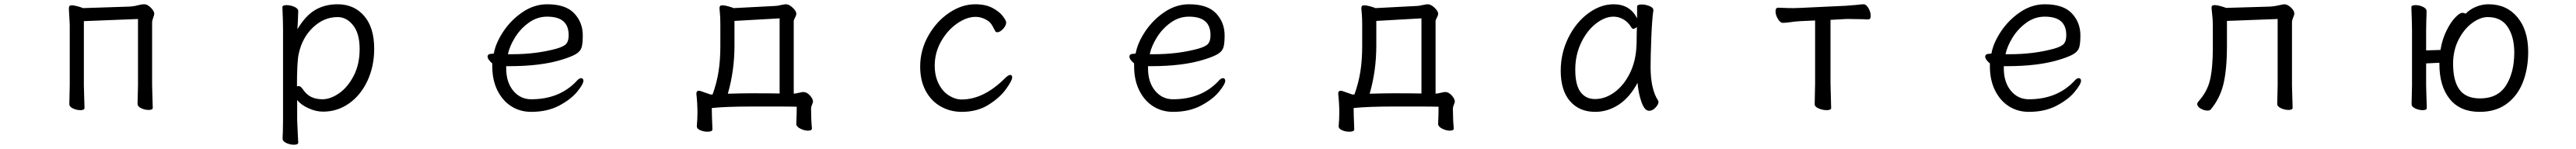

<svg xmlns="http://www.w3.org/2000/svg" viewBox="-20 -506 12040 698"><path d="M372 -407V-106L373 -68L375 0Q375 10 356 10Q338 10 321 2Q304 -6 304 -18L306 -106V-386Q306 -398 303 -443L302 -465Q302 -473 304 -477Q307 -481 316 -481Q327 -481 344.5 -476Q362 -471 368 -468L582 -475Q605 -476 623 -481Q641 -486 655 -486Q669 -486 685 -470Q701 -454 701 -442Q701 -436 696 -422.5Q691 -409 691 -402V-107L692 -69L694 -1Q694 9 675 9Q657 9 640 1Q623 -7 623 -19L625 -107V-417Z M1300 -472Q1300 -482 1319 -482Q1338 -482 1356 -474Q1374 -466 1374 -454L1372 -402L1370 -369Q1408 -433 1453.5 -459.5Q1499 -486 1558 -486Q1635 -486 1682 -431.5Q1729 -377 1729 -278Q1729 -195 1697.5 -127.5Q1666 -60 1611.5 -21.5Q1557 17 1490 17Q1456 17 1420.5 0.5Q1385 -16 1369 -38V56Q1369 61 1372 124Q1374 154 1374 162Q1374 172 1354 172Q1336 172 1318.5 164Q1301 156 1301 144Q1301 128 1302 116L1303 55V-368Q1303 -403 1300 -472ZM1375 -103Q1386 -103 1396 -87Q1414 -61 1436.5 -51Q1459 -41 1487 -41Q1525 -41 1565.5 -69.5Q1606 -98 1633.5 -151.5Q1661 -205 1661 -276Q1661 -349 1630.5 -387.5Q1600 -426 1558 -426Q1494 -426 1443 -377.5Q1392 -329 1376 -253Q1368 -215 1368 -101Q1372 -103 1375 -103Z M2463 -41Q2594 -41 2674 -125Q2686 -140 2697 -140Q2701 -140 2704 -136.5Q2707 -133 2707 -128Q2707 -112 2677.5 -76Q2648 -40 2593 -11Q2538 18 2463 18Q2411 18 2370 -8Q2329 -34 2305 -82.5Q2281 -131 2281 -195V-209Q2272 -216 2265.5 -225Q2259 -234 2259 -241Q2259 -247 2264 -250.5Q2269 -254 2278 -254L2288 -255Q2297 -305 2333 -359Q2369 -413 2423 -449.5Q2477 -486 2538 -486Q2624 -486 2664 -443.5Q2704 -401 2704 -340Q2704 -302 2698.5 -284Q2693 -266 2673 -253.5Q2653 -241 2608 -227Q2510 -196 2359 -196H2346V-186Q2346 -121 2379 -81Q2412 -41 2463 -41ZM2374 -252Q2486 -252 2581 -278Q2616 -288 2627 -301Q2638 -314 2638 -341Q2638 -385 2613 -406.5Q2588 -428 2537 -428Q2491 -428 2452 -400Q2413 -372 2387.5 -331Q2362 -290 2354 -252Z M3757 106Q3739 106 3720.5 96.5Q3702 87 3702 75V74Q3704 30 3704 -6Q3680 -7 3606 -7H3493Q3375 -7 3307 0Q3307 31 3310 100Q3310 111 3287 111Q3269 111 3253 104Q3237 97 3237 86V85Q3240 52 3240 22Q3240 -21 3235 -66V-68Q3235 -74 3238 -77.5Q3241 -81 3247 -81L3253 -80Q3266 -76 3302 -63L3311 -64Q3330 -117 3338.5 -170.5Q3347 -224 3347 -291V-386Q3347 -427 3345 -443L3343 -467Q3343 -474 3345.5 -477.5Q3348 -481 3356 -481Q3368 -481 3385.5 -476Q3403 -471 3409 -468L3601 -478Q3612 -478 3628 -482Q3646 -486 3654 -486Q3668 -486 3685 -470Q3702 -454 3702 -442Q3702 -434 3696 -423.5Q3690 -413 3690 -406V-67Q3700 -68 3715 -71.5Q3730 -75 3735 -75Q3751 -75 3765.5 -59Q3780 -43 3780 -30Q3780 -26 3775.5 -15.5Q3771 -5 3771 2Q3771 53 3775 95V96Q3775 106 3757 106ZM3492 -69Q3582 -69 3624 -68V-420L3413 -408V-292Q3413 -175 3382 -67Q3454 -69 3492 -69Z M4475 18Q4422 18 4377.5 -7Q4333 -32 4307 -80Q4281 -128 4281 -194Q4281 -271 4319 -338.5Q4357 -406 4416.5 -446Q4476 -486 4538 -486Q4587 -486 4619.5 -468.5Q4652 -451 4667.5 -430Q4683 -409 4683 -401Q4683 -386 4668.5 -370.5Q4654 -355 4641 -355Q4635 -355 4632 -360Q4629 -365 4623.5 -376Q4618 -387 4612.5 -394.5Q4607 -402 4600 -407Q4571 -427 4540 -427Q4498 -427 4453 -395.5Q4408 -364 4378.5 -311.5Q4349 -259 4349 -199Q4349 -150 4367.5 -113.5Q4386 -77 4415.5 -58.5Q4445 -40 4475 -40Q4578 -40 4678 -140Q4693 -155 4702 -155Q4711 -155 4711 -143Q4711 -129 4682.5 -89Q4654 -49 4601 -15.5Q4548 18 4475 18Z M5463 -41Q5594 -41 5674 -125Q5686 -140 5697 -140Q5701 -140 5704 -136.5Q5707 -133 5707 -128Q5707 -112 5677.5 -76Q5648 -40 5593 -11Q5538 18 5463 18Q5411 18 5370 -8Q5329 -34 5305 -82.5Q5281 -131 5281 -195V-209Q5272 -216 5265.5 -225Q5259 -234 5259 -241Q5259 -247 5264 -250.5Q5269 -254 5278 -254L5288 -255Q5297 -305 5333 -359Q5369 -413 5423 -449.5Q5477 -486 5538 -486Q5624 -486 5664 -443.5Q5704 -401 5704 -340Q5704 -302 5698.5 -284Q5693 -266 5673 -253.5Q5653 -241 5608 -227Q5510 -196 5359 -196H5346V-186Q5346 -121 5379 -81Q5412 -41 5463 -41ZM5374 -252Q5486 -252 5581 -278Q5616 -288 5627 -301Q5638 -314 5638 -341Q5638 -385 5613 -406.5Q5588 -428 5537 -428Q5491 -428 5452 -400Q5413 -372 5387.5 -331Q5362 -290 5354 -252Z M6757 106Q6739 106 6720.5 96.5Q6702 87 6702 75V74Q6704 30 6704 -6Q6680 -7 6606 -7H6493Q6375 -7 6307 0Q6307 31 6310 100Q6310 111 6287 111Q6269 111 6253 104Q6237 97 6237 86V85Q6240 52 6240 22Q6240 -21 6235 -66V-68Q6235 -74 6238 -77.5Q6241 -81 6247 -81L6253 -80Q6266 -76 6302 -63L6311 -64Q6330 -117 6338.5 -170.5Q6347 -224 6347 -291V-386Q6347 -427 6345 -443L6343 -467Q6343 -474 6345.5 -477.5Q6348 -481 6356 -481Q6368 -481 6385.5 -476Q6403 -471 6409 -468L6601 -478Q6612 -478 6628 -482Q6646 -486 6654 -486Q6668 -486 6685 -470Q6702 -454 6702 -442Q6702 -434 6696 -423.5Q6690 -413 6690 -406V-67Q6700 -68 6715 -71.5Q6730 -75 6735 -75Q6751 -75 6765.5 -59Q6780 -43 6780 -30Q6780 -26 6775.5 -15.5Q6771 -5 6771 2Q6771 53 6775 95V96Q6775 106 6757 106ZM6492 -69Q6582 -69 6624 -68V-420L6413 -408V-292Q6413 -175 6382 -67Q6454 -69 6492 -69Z M7695 -193Q7695 -89 7730 -35Q7732 -31 7732 -29Q7732 -17 7718 -2Q7704 13 7688 13Q7667 13 7652.5 -28Q7638 -69 7634 -118Q7598 -50 7546.5 -16Q7495 18 7436 18Q7362 18 7318.5 -32Q7275 -82 7275 -175Q7275 -257 7310.5 -329Q7346 -401 7403.5 -443.5Q7461 -486 7522 -486Q7599 -486 7632 -420V-475Q7632 -485 7653 -485Q7672 -485 7690 -477.5Q7708 -470 7708 -459V-457Q7702 -419 7698.5 -331.5Q7695 -244 7695 -193ZM7435 -42Q7483 -42 7526.5 -74Q7570 -106 7598 -162.5Q7626 -219 7629 -291Q7630 -301 7630 -335L7631 -380Q7622 -371 7614 -371Q7610 -371 7607 -375Q7591 -402 7568.5 -415Q7546 -428 7522 -428Q7481 -428 7439 -395Q7397 -362 7370 -305Q7343 -248 7343 -180Q7343 -108 7367.5 -75Q7392 -42 7435 -42Z M8347 -402Q8325 -399 8313 -399Q8301 -399 8290 -417.5Q8279 -436 8279 -453Q8279 -470 8292 -470Q8300 -470 8318 -469Q8336 -468 8364 -468L8395 -469L8608 -479L8657 -483Q8680 -486 8691 -486Q8703 -486 8713.5 -467.5Q8724 -449 8724 -432Q8724 -415 8712 -415Q8699 -415 8689 -416L8626 -417H8609L8536 -413V-115L8537 -75L8539 0Q8539 10 8518 10Q8499 10 8480.5 2Q8462 -6 8462 -18L8464 -115V-410L8396 -407Q8374 -406 8347 -402Z M9463 -41Q9594 -41 9674 -125Q9686 -140 9697 -140Q9701 -140 9704 -136.5Q9707 -133 9707 -128Q9707 -112 9677.5 -76Q9648 -40 9593 -11Q9538 18 9463 18Q9411 18 9370 -8Q9329 -34 9305 -82.5Q9281 -131 9281 -195V-209Q9272 -216 9265.5 -225Q9259 -234 9259 -241Q9259 -247 9264 -250.5Q9269 -254 9278 -254L9288 -255Q9297 -305 9333 -359Q9369 -413 9423 -449.5Q9477 -486 9538 -486Q9624 -486 9664 -443.5Q9704 -401 9704 -340Q9704 -302 9698.5 -284Q9693 -266 9673 -253.5Q9653 -241 9608 -227Q9510 -196 9359 -196H9346V-186Q9346 -121 9379 -81Q9412 -41 9463 -41ZM9374 -252Q9486 -252 9581 -278Q9616 -288 9627 -301Q9638 -314 9638 -341Q9638 -385 9613 -406.5Q9588 -428 9537 -428Q9491 -428 9452 -400Q9413 -372 9387.5 -331Q9362 -290 9354 -252Z M10389 -408V-291Q10389 -180 10372.5 -112Q10356 -44 10313 7Q10309 12 10298 12Q10282 12 10266 2.5Q10250 -7 10250 -19Q10250 -23 10255 -30Q10297 -76 10310 -132Q10323 -188 10323 -281V-387Q10323 -418 10319 -448L10317 -469Q10317 -474 10319 -478Q10322 -482 10331 -482Q10343 -482 10360.5 -477Q10378 -472 10385 -469L10587 -475Q10610 -476 10635 -482Q10653 -486 10657 -486Q10672 -486 10688 -471Q10704 -456 10704 -442Q10704 -437 10698.5 -424Q10693 -411 10693 -402V-107L10694 -69L10696 -1Q10696 9 10677 9Q10659 9 10641.5 1Q10624 -7 10624 -19L10626 -107V-417Z M11320 -209V-106L11321 -68L11323 0Q11323 10 11304 10Q11286 10 11269 2Q11252 -6 11252 -18L11254 -106V-365L11253 -414L11251 -472Q11251 -482 11270 -482Q11288 -482 11305 -474Q11322 -466 11322 -454Q11322 -433 11321 -418L11320 -365V-270L11387 -272Q11395 -321 11414.5 -361Q11434 -401 11455.5 -423.5Q11477 -446 11489 -446Q11497 -446 11505 -442Q11524 -462 11552.5 -474Q11581 -486 11612 -486Q11696 -486 11746.5 -425.5Q11797 -365 11797 -263Q11797 -185 11772.5 -121.5Q11748 -58 11697 -20Q11646 18 11570 18Q11479 18 11430.5 -42Q11382 -102 11382 -206V-212ZM11572 -45Q11655 -45 11693.5 -106Q11732 -167 11732 -260Q11732 -333 11701.5 -379.5Q11671 -426 11608 -426Q11573 -426 11535 -398Q11497 -370 11471.5 -320Q11446 -270 11446 -207Q11446 -127 11476 -86Q11506 -45 11572 -45Z"/></svg>

Font: Iansui 0.93
Style: Regular
Weight: 400
Designer: But Ko / Fontworks Inc.
Foundry: zi-hi.com / Fontworks Inc.
Version: Version 0.931